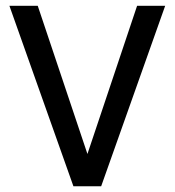

<svg xmlns="http://www.w3.org/2000/svg" viewBox="-20 -648 608 668"><path d="M332 0H235.4L12.7 -627.9H111.3L284.2 -112.3L457 -627.9H554.7Z"/></svg>

Font: Padauk GrcRegTest
Style: Regular
Weight: 500
Designer: Debbi Hosken
Foundry: SIL
Version: Version 2.0